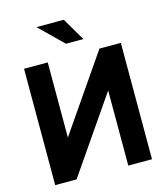

<svg xmlns="http://www.w3.org/2000/svg" viewBox="-131 -1019 971 1119"><g transform="rotate(-15 354.5 -459.0)"><path d="M517.1 -702.1H646V0H502.9V-453.1L190.9 0H62V-702.1H205.1V-249ZM335.9 -779.8 194.8 -918H359.9L440.9 -779.8Z"/></g></svg>

Font: LT Superior
Style: Bold
Weight: 400
Designer: Daniel Lyons
Foundry: LyonsType
Version: Version 1.000